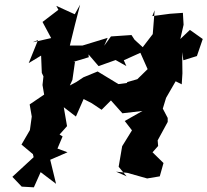

<svg xmlns="http://www.w3.org/2000/svg" viewBox="-20 -765 888 822"><path d="M752 -598 766 -659 763 -710 707 -706 632 -696 642 -721 634 -619 591 -563 556 -595 543 -615 455 -609 426 -569 441 -603 333 -570H279C293 -629 308 -687 323 -745L300 -704L221 -740L230 -723L162 -671L199 -602L120 -584L143 -594L103 -495L156 -527L159 -453L166 -438L162 -401L169 -360L107 -318L116 -266L108 -208L72 -146L121 -105L124 -92L33 -8L73 34L125 37L154 -28L220 22L195 -81L269 -113L226 -129L248 -181L235 -189L267 -225L253 -306L305 -266L338 -341L373 -323L415 -295L455 -335L504 -280L590 -290L514 -247L545 -207C531 -184 517 -162 503 -139L488 -51L522 -10L477 -30L525 -25L610 -1L664 -10L680 -67L633 -113L657 -140L655 -164L698 -243V-260L677 -300L691 -346L732 -417L758 -404L761 -451L760 -542L765 -507L823 -525L848 -598L793 -637ZM290 -423 301 -500H294L360 -520L359 -532L402 -482L475 -508L521 -482L510 -507L581 -539L612 -469L568 -426L523 -413L525 -410L487 -405L398 -459L337 -434L307 -414L279 -399Z"/></svg>

Font: Asimov Aggro
Style: It
Weight: 500
Designer: Google
Version: Version 2.000980; 2014